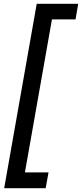

<svg xmlns="http://www.w3.org/2000/svg" viewBox="-20 -831 431 1009"><path d="M2 158 173 -811H391L377 -729H253L111 75H235L220 158Z"/></svg>

Font: DM Sans 9pt Medium
Style: Italic
Weight: 500
Italic angle: -10°
Version: Version 4.004;gftools[0.9.30]